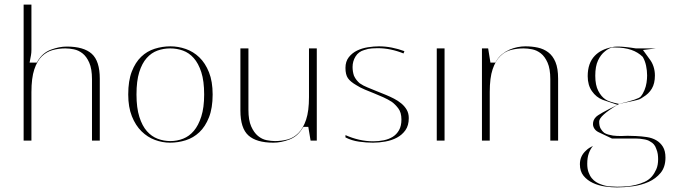

<svg xmlns="http://www.w3.org/2000/svg" viewBox="-20 -613 2945 837"><path d="M83 0V-593H117V-422Q117 -422 117 -421V-420Q117 -420 117 -419V-417Q117 -415 117 -414V-413Q117 -413 117 -412V-410Q117 -409 117 -409V-399Q117 -399 117 -399V-398Q117 -398 117 -398V-397Q117 -396 117 -396Q117 -383 115 -372L109 -340H140L145 -348Q166 -383 202 -396.5Q238 -410 271 -410Q345 -410 380 -378.5Q415 -347 415 -270V0H381V-268Q381 -313 369 -340Q357 -367 339.5 -380.5Q322 -394 302 -398Q282 -402 265 -402Q237 -402 210.5 -395Q184 -388 163 -368Q142 -348 129.5 -310.5Q117 -273 117 -211V0Z M721 9Q688 9 655.5 -3Q623 -15 597 -40.5Q571 -66 555 -106Q539 -146 539 -201Q539 -261 554.5 -301Q570 -341 595.5 -365.5Q621 -390 654.5 -400.5Q688 -411 723 -411Q757 -411 790 -399.5Q823 -388 849 -363Q875 -338 891 -298Q907 -258 907 -201Q907 -142 891 -101.5Q875 -61 849 -36.5Q823 -12 789.5 -1.5Q756 9 721 9ZM723 2Q752 2 778.5 -8.5Q805 -19 825 -42.5Q845 -66 857.5 -105Q870 -144 870 -201Q870 -260 857.5 -298.5Q845 -337 824.5 -360Q804 -383 777.5 -392.5Q751 -402 722 -402Q693 -402 666.5 -392.5Q640 -383 619.5 -360Q599 -337 587 -298.5Q575 -260 575 -201Q575 -143 587.5 -103.5Q600 -64 620.5 -41Q641 -18 667.5 -8Q694 2 723 2Z M1303 -60 1298 -53Q1277 -18 1241 -4.5Q1205 9 1172 9Q1098 9 1063 -22.5Q1028 -54 1028 -131V-402H1063V-134Q1063 -89 1075 -62Q1087 -35 1104.5 -20.5Q1122 -6 1142 -2Q1162 2 1179 2Q1207 2 1233.5 -5Q1260 -12 1281 -33Q1302 -54 1314.5 -91.5Q1327 -129 1327 -190V-402H1361V0H1334L1324 -60Z M1486 -24Q1515 -11 1545.5 -4Q1576 3 1607 3Q1631 3 1653 -1.5Q1675 -6 1692 -16.5Q1709 -27 1719.5 -45.5Q1730 -64 1730 -92Q1730 -123 1716 -141Q1702 -159 1688 -169Q1671 -180 1651 -189Q1631 -198 1611 -206Q1591 -214 1570.5 -222.5Q1550 -231 1533 -242Q1507 -257 1496.5 -272.5Q1486 -288 1486 -317Q1486 -345 1500.5 -363.5Q1515 -382 1536.5 -392.5Q1558 -403 1584 -407Q1610 -411 1632 -411Q1660 -411 1688 -405.5Q1716 -400 1743 -390L1739 -380Q1712 -391 1683.5 -397Q1655 -403 1626 -403Q1618 -403 1601.5 -402Q1585 -401 1568 -395Q1543 -388 1530 -367Q1517 -346 1517 -321Q1517 -301 1523 -283Q1528 -272 1534.5 -264Q1541 -256 1548 -250Q1564 -239 1582 -232Q1600 -224 1621 -216Q1642 -208 1663 -199Q1680 -192 1697.5 -183Q1715 -174 1729.5 -162Q1744 -150 1753 -134.5Q1762 -119 1762 -98Q1762 -66 1747.5 -45.5Q1733 -25 1710.5 -13Q1688 -1 1660 4Q1632 9 1606 9Q1577 9 1545 4.5Q1513 0 1486 -14Z M1884 0V-402H1918V0Z M2081 0V-402H2108L2118 -340H2139L2144 -348Q2154 -365 2169 -377Q2184 -389 2201 -396.5Q2218 -404 2236 -407.5Q2254 -411 2270 -411Q2299 -411 2324.5 -405.5Q2350 -400 2370 -385Q2390 -370 2401.5 -342.5Q2413 -315 2413 -270V0H2379V-268Q2379 -313 2367 -340Q2355 -367 2337.5 -380.5Q2320 -394 2300 -398Q2280 -402 2263 -402Q2235 -402 2208.5 -395.5Q2182 -389 2161 -368.5Q2140 -348 2127.5 -311Q2115 -274 2115 -212V0Z M2607 -178Q2579 -189 2560.5 -215.5Q2542 -242 2542 -281Q2542 -338 2573 -370Q2600 -398 2646 -407Q2656 -410 2673 -410Q2702 -410 2752 -402H2839L2783 -395L2812 -355Q2823 -341 2829 -322.5Q2835 -304 2835 -284Q2835 -249 2821.5 -226.5Q2808 -204 2784 -190Q2776 -184 2767 -180Q2758 -176 2679 -160Q2675 -158 2673 -156H2672ZM2648 -406Q2631 -401 2617 -389Q2599 -375 2587 -349.5Q2575 -324 2575 -283Q2575 -242 2588 -217Q2601 -192 2619 -180Q2632 -170 2678 -160Q2763 -180 2773 -192Q2783 -204 2789.5 -220Q2796 -236 2798.5 -252.5Q2801 -269 2801 -284Q2801 -305 2796.5 -326.5Q2792 -348 2782 -365Q2741 -406 2662 -406Q2655 -406 2648 -406ZM2668 -158Q2668 -157 2667 -157ZM2672 -156Q2592 -108 2592 -83Q2592 -63 2599 -51.5Q2606 -40 2614 -34Q2622 -29 2631.5 -26.5Q2641 -24 2652 -22Q2668 -20 2688 -20Q2693 -20 2700 -20.5Q2707 -21 2716 -21Q2733 -21 2752 -20Q2776 -19 2799.5 -15.5Q2823 -12 2841 -1.5Q2859 9 2870 27Q2881 45 2881 74Q2881 115 2860 140.5Q2839 166 2807.5 180Q2776 194 2739 199Q2702 204 2670 204Q2646 204 2617.5 200Q2589 196 2564.5 184.5Q2540 173 2524 153.5Q2508 134 2508 103Q2508 67 2535 43Q2542 36 2549.5 31.5Q2557 27 2565 23Q2554 36 2547 55Q2540 74 2540 101Q2540 122 2545.5 137.5Q2551 153 2559.5 163.5Q2568 174 2578.5 180.5Q2589 187 2598 190Q2618 198 2638.5 199.5Q2659 201 2670 201Q2689 201 2710 199.5Q2731 198 2751.5 193Q2772 188 2790.5 179.5Q2809 171 2822 156Q2833 143 2841 125Q2849 107 2849 81Q2849 70 2847.5 59Q2846 48 2841 36Q2837 24 2830.5 16.5Q2824 9 2816 5Q2809 0 2801 -2.5Q2793 -5 2785 -6Q2769 -9 2754 -9H2750Q2749 -9 2749 -9H2746Q2746 -9 2745 -9Q2744 -9 2744 -9H2743Q2743 -9 2742 -9H2741Q2741 -9 2741 -9H2648L2593 -35Q2579 -41 2572 -51Q2565 -61 2565 -72Q2565 -90 2578 -103Q2590 -116 2672 -156Z"/></svg>

Font: UN Bangla Thin
Style: Regular
Weight: 100
Designer: Desinged by Rajon, Unicode developed by Rashed (IMGN)
Version: Version 2.000;March 19, 2023;FontCreator 14.0.0.2901 64-bit